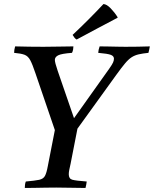

<svg xmlns="http://www.w3.org/2000/svg" viewBox="-20 -931 763 952"><path d="M252 -286 156 -567Q141 -612 130 -632.5Q119 -653 101.5 -659.5Q84 -666 50 -669Q50 -683 55 -701Q91 -700 125 -699.5Q159 -699 196 -699Q234 -699 275 -700Q316 -701 344 -701Q344 -694 342.5 -685.5Q341 -677 337 -669Q284 -665 268 -656.5Q252 -648 252 -634Q252 -621 266 -580L347 -345L522 -591Q536 -611 540.5 -621Q545 -631 545 -640Q545 -653 529.5 -659Q514 -665 467 -669Q468 -684 474 -701Q491 -701 514.5 -700.5Q538 -700 562 -699.5Q586 -699 602 -699Q634 -699 663 -699.5Q692 -700 723 -701Q722 -694 720 -685.5Q718 -677 716 -669Q687 -666 667.5 -661.5Q648 -657 632.5 -647Q617 -637 599.5 -616Q582 -595 556 -559L364 -293L330 -119Q326 -101 323.5 -89Q321 -77 321 -67Q321 -45 338 -40Q355 -35 410 -31Q409 -24 407.5 -15Q406 -6 404 1Q375 1 334.5 0Q294 -1 259 -1Q235 -1 205.5 -0.5Q176 0 149 0.5Q122 1 103 1Q103 -6 104 -15Q105 -24 108 -31Q154 -35 174.5 -39.5Q195 -44 203 -59Q211 -74 217 -107ZM563 -846V-843Q518 -820 465.5 -791.5Q413 -763 360 -735Q353 -739 349 -744.5Q345 -750 340 -758Q420 -833 493 -911Q509 -910 528.5 -890Q548 -870 563 -846Z"/></svg>

Font: Tiro Kannada
Style: Italic
Weight: 400
Italic angle: -11°
Designer: Kannada: John Hudson & Fiona Ross, assisted by Kaja Sojewska. Latin: John Hudson with Paul Hanslow, assisted by Kaja Soj
Foundry: Tiro Typeworks Ltd.
Version: Version 1.52